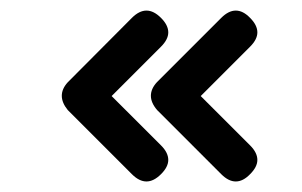

<svg xmlns="http://www.w3.org/2000/svg" viewBox="-20 -412 567 361"><path d="M282.7 -138.7Q296.4 -125 296.4 -111.3Q296.4 -98.1 282.7 -84.5Q269 -70.8 255.4 -70.8Q241.7 -70.8 228 -84.5L107.4 -205.1Q96.2 -218.8 96.2 -231.9Q96.2 -245.1 107.4 -257.3L228 -378.4Q241.7 -392.1 255.4 -392.1Q269 -392.1 282.7 -378.4Q296.4 -364.7 296.4 -351.1Q296.4 -337.9 282.7 -324.2L189.9 -231.4ZM450.2 -138.7Q463.9 -125 463.9 -111.3Q463.9 -98.1 450.2 -84.5Q437 -70.8 423.3 -70.8Q409.7 -70.8 396 -84.5L275.4 -205.1Q263.7 -218.8 263.7 -231.9Q263.7 -245.1 274.9 -257.3L396 -378.4Q409.7 -392.1 423.3 -392.1Q437 -392.1 450.2 -378.4Q463.9 -364.7 463.9 -351.1Q463.9 -337.9 450.2 -324.2L357.4 -231.4Z"/></svg>

Font: inglobal
Style: Bold
Weight: 700
Designer: Andrey Kochetov, Denis Davydov, Evgeny Yurtaev
Foundry: inglobal.ru
Version: Version 1.00 September 25, 2014, initial release